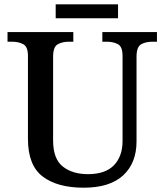

<svg xmlns="http://www.w3.org/2000/svg" viewBox="-20 -863 765 893"><path d="M369 10Q247 10 178.5 -42Q110 -94 110 -217V-603Q110 -646 88 -657.5Q66 -669 37 -669H15V-714H321V-669H300Q270 -669 248.5 -657Q227 -645 227 -599V-210Q227 -124 272 -88.5Q317 -53 389 -53Q470 -53 510 -94.5Q550 -136 550 -207V-603Q550 -646 528.5 -657.5Q507 -669 477 -669H456V-714H710V-669H689Q658 -669 636.5 -657Q615 -645 615 -599V-205Q615 -105 553 -47.5Q491 10 369 10ZM239 -778V-843H529V-778Z"/></svg>

Font: Noto Serif Toto Medium
Style: Regular
Weight: 500
Designer: Monotype Design Team
Foundry: Monotype Imaging Inc.
Version: Version 2.001; ttfautohint (v1.8.4.7-5d5b)